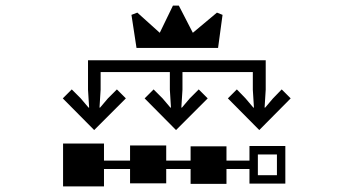

<svg xmlns="http://www.w3.org/2000/svg" viewBox="-20 -739 1240 685"><path d="M968 -114H900V-188H968ZM444 -220V-166H351V-227H205V-74H351V-136H444V-85H573V-136H660V-83H788V-136H870V-84H998V-218H870V-166H788V-217H660V-166H573V-220ZM1017 -388 985 -420 954 -388 926 -355H924L928 -419V-524H294V-419L298 -355H296L268 -388L236 -420L204 -388L316 -275L429 -388L397 -420L365 -388L337 -355H335L339 -419V-482H586V-419L590 -355H588L560 -388L528 -420L496 -388L608 -275L721 -388L689 -420L657 -388L629 -355H627L631 -419V-482H882V-419L886 -355H884L856 -388L825 -420L793 -388L905 -275ZM758 -568 774 -686 754 -694 668 -622 618 -719H597L550 -622L470 -694L449 -686L467 -568Z"/></svg>

Font: CryptoKit_GRILLE 1.4
Style: Regular
Weight: 400
Monospace: yes
Designer: Oceane Juvin
Foundry: http://www.head-geneve.ch
Version: Version 1.004